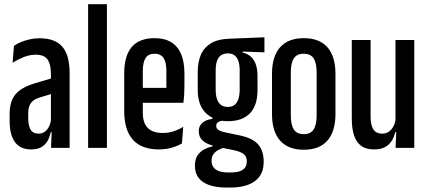

<svg xmlns="http://www.w3.org/2000/svg" viewBox="-20 -684 1980 888"><path d="M216 0 219.5 -86H215.5V-300.5V-340.5Q215.5 -387 199.8 -409Q184 -431 146 -431Q117 -431 89.2 -419.8Q61.5 -408.5 38.5 -394L44.5 -472Q58.5 -481.5 76.8 -489.2Q95 -497 116.8 -502Q138.5 -507 163 -507Q200 -507 226.5 -496.8Q253 -486.5 269.8 -466.2Q286.5 -446 294.2 -415.2Q302 -384.5 302 -344V0ZM124 7Q73.5 7 49 -27Q24.5 -61 24.5 -125.5V-155Q24.5 -216 52 -248.2Q79.5 -280.5 142 -299L226 -324L235 -255L163.5 -233Q135 -224.5 122.8 -207.2Q110.5 -190 110.5 -159.5V-139Q110.5 -104 121.2 -85Q132 -66 159 -66Q175.5 -66 187.2 -74.8Q199 -83.5 206.5 -98.5Q214 -113.5 217 -133L227.5 -72.5H214.5Q210 -50 199.8 -32Q189.5 -14 171.2 -3.5Q153 7 124 7Z M387.5 0V-664.5H474.5V0Z M714.5 7Q635 7 594.8 -37.5Q554.5 -82 554.5 -171V-345Q554.5 -425.5 589.2 -466.5Q624 -507.5 695 -507.5Q741.5 -507.5 772.2 -488.5Q803 -469.5 818 -433Q833 -396.5 833 -344V-290.5Q833 -270 832 -250Q831 -230 828 -208.5H749.5Q749.5 -253 749.5 -287.8Q749.5 -322.5 749.5 -354Q749.5 -382 743.8 -400Q738 -418 726 -426.8Q714 -435.5 695 -435.5Q666 -435.5 653.2 -415.5Q640.5 -395.5 640.5 -354V-249.5V-234.5V-163Q640.5 -139 646.2 -121.2Q652 -103.5 663.8 -92Q675.5 -80.5 692.5 -74.8Q709.5 -69 732 -69Q759.5 -69 783.5 -77Q807.5 -85 827.5 -97.5L821.5 -20.5Q802 -9 774.5 -1Q747 7 714.5 7ZM608.5 -208.5V-277.5H808V-208.5Z M1033.5 -123.5Q972 -123.5 933.2 -160Q894.5 -196.5 894.5 -268V-351.5Q894.5 -394.5 908 -428.2Q921.5 -462 953.5 -482.5Q985.5 -503 1041 -505L1203 -511.5V-442L1102 -445.5V-441Q1126.5 -435 1141.5 -420.8Q1156.5 -406.5 1163.8 -384.2Q1171 -362 1171 -331V-268Q1171 -196.5 1136 -160Q1101 -123.5 1033.5 -123.5ZM1032 113.5H1048.5Q1072.5 113.5 1088.8 108Q1105 102.5 1113.2 91.2Q1121.5 80 1121.5 63V62Q1121.5 40.5 1107.5 29Q1093.5 17.5 1063 11L1000.5 -2L1021.5 -2.5Q1001.5 2.5 987.5 10.8Q973.5 19 966 30.8Q958.5 42.5 958.5 59V60Q958.5 77 967 89Q975.5 101 992 107.2Q1008.5 113.5 1032 113.5ZM1027.5 183.5Q982 183.5 949.2 172.5Q916.5 161.5 899 139.2Q881.5 117 881.5 83V81Q881.5 54.5 892.2 37Q903 19.5 921.5 8.8Q940 -2 963 -7V-11.5Q934.5 -18 917 -34Q899.5 -50 899.5 -76.5V-77.5Q899.5 -94.5 907.5 -106.2Q915.5 -118 929.8 -125Q944 -132 963 -134.5V-146L1032 -126H1017.5Q1000 -126 990 -120Q980 -114 980 -102.5V-102Q980 -89.5 990.5 -82.8Q1001 -76 1023 -71.5L1087.5 -58Q1149 -45.5 1174.2 -15.8Q1199.5 14 1199.5 63V67Q1199.5 105 1181.2 131Q1163 157 1128.5 170.2Q1094 183.5 1045.5 183.5ZM1033.5 -189.5Q1053 -189.5 1065 -199Q1077 -208.5 1082.8 -226.5Q1088.5 -244.5 1088.5 -270V-358.5Q1088.5 -383 1083 -400.5Q1077.5 -418 1065.5 -427.5Q1053.5 -437 1034.5 -437H1033.5Q1014 -437 1001.5 -427.8Q989 -418.5 983.2 -401Q977.5 -383.5 977.5 -357.5V-270Q977.5 -244.5 983.2 -226.5Q989 -208.5 1001.5 -199Q1014 -189.5 1033.5 -189.5Z M1385 8.5Q1312.5 8.5 1275.2 -34Q1238 -76.5 1238 -157V-342.5Q1238 -423 1275.2 -465.2Q1312.5 -507.5 1385 -507.5Q1457.5 -507.5 1494.5 -465.2Q1531.5 -423 1531.5 -342.5V-157Q1531.5 -76.5 1494.5 -34Q1457.5 8.5 1385 8.5ZM1385 -63.5Q1416.5 -63.5 1430.5 -85.2Q1444.5 -107 1444.5 -150.5V-349Q1444.5 -392.5 1430.5 -414Q1416.5 -435.5 1385 -435.5Q1353 -435.5 1339 -414Q1325 -392.5 1325 -349V-150.5Q1325 -107 1339 -85.2Q1353 -63.5 1385 -63.5Z M1694 -499V-147Q1694 -120.5 1699.2 -102.5Q1704.5 -84.5 1716.2 -75.2Q1728 -66 1747.5 -66Q1765.5 -66 1778.2 -74.8Q1791 -83.5 1799 -98.5Q1807 -113.5 1810.5 -133L1829 -72.5H1808Q1802.5 -49.5 1791 -31.5Q1779.5 -13.5 1759.8 -3.2Q1740 7 1708.5 7Q1673.5 7 1651 -9Q1628.5 -25 1617.8 -56.8Q1607 -88.5 1607 -136V-499ZM1896 -499V0H1809.5L1813 -82.5L1809 -86V-499Z"/></svg>

Font: Anek Tamil Condensed Medium
Style: Regular
Weight: 500
Width: 3
Designer: Aadarsh Rajan (Tamil), Yesha Goshar (Latin)
Foundry: Ek Type
Version: Version 1.003